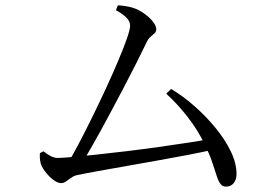

<svg xmlns="http://www.w3.org/2000/svg" viewBox="-20 -714 1040 713"><path d="M228.3 -102.4Q245.3 -129.1 268.6 -173Q292 -216.9 318.4 -270.6Q344.9 -324.3 370.7 -379.9Q396.6 -435.5 417.5 -484.9Q438.5 -534.4 450.9 -569.7Q463.2 -605 463.2 -618.3Q463.2 -634.6 449.4 -648.6Q435.5 -662.6 410.5 -676.2L417.7 -694.3Q432.5 -693.5 448.3 -690.9Q464.1 -688.3 475.3 -684.3Q495.5 -678 515.1 -664Q534.7 -650 547.5 -634.1Q560.3 -618.2 560.3 -605.1Q560.3 -596.8 554 -590.6Q547.8 -584.3 539.5 -577.6Q531.2 -570.9 525.7 -559.5Q510.7 -528.3 487.7 -482.4Q464.7 -436.5 437.2 -384.2Q409.7 -331.9 381.4 -279.3Q353.1 -226.7 327.1 -180.6Q301.1 -134.5 280.6 -102.4ZM207.3 -34Q197.3 -34 185.5 -41.1Q173.6 -48.2 162.4 -59.7Q151.2 -71.3 142.8 -83.6Q134.3 -96 131.2 -107.3Q128.8 -117.2 128.1 -126.2Q127.5 -135.2 128.1 -145.3L141.3 -152.1Q156.5 -140.2 169.2 -133.8Q181.8 -127.5 195.3 -127.5Q209.4 -127.5 247.2 -130.8Q285.1 -134.1 337.7 -139.8Q390.3 -145.5 450.2 -152.6Q510.2 -159.8 569.5 -168.2Q628.8 -176.6 680 -184.4Q731.2 -192.3 765.1 -198.7L773.5 -158.6Q731.2 -148.9 675.7 -138.3Q620.3 -127.7 560.4 -117.1Q500.6 -106.4 443.8 -96.4Q387.1 -86.4 340.3 -78Q293.5 -69.5 264.6 -63.3Q254.3 -61.1 244.2 -53.9Q234 -46.6 225.1 -40.3Q216.1 -34 207.3 -34ZM819.5 -20.9Q806.7 -20.9 799 -30.7Q791.3 -40.5 784.9 -60.4Q778.5 -80.2 768.6 -110Q758.7 -139.8 739.9 -178.7Q714.4 -231 677.9 -278.3Q641.3 -325.6 597.4 -366.2L615.3 -383.7Q658.1 -358.4 700.9 -321Q743.6 -283.6 779.3 -240.4Q815 -197.1 836.7 -152.6Q858.4 -108.1 858.4 -67.5Q858.4 -47.2 847.8 -34Q837.3 -20.9 819.5 -20.9Z"/></svg>

Font: Noto Serif KR ExtraLight
Style: Regular
Weight: 200
Designer: Ryoko NISHIZUKA 西塚涼子 (kana & ideographs); Frank Grießhammer (Latin, Greek & Cyrillic); Wenlong ZHANG 张文龙 (bopomofo); San
Foundry: Adobe
Version: Version 2.002-H1;hotconv 1.1.0;makeotfexe 2.6.0